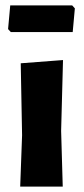

<svg xmlns="http://www.w3.org/2000/svg" viewBox="-20 -693 311 713"><path d="M248 -673 258 -662 250 -574H20L10 -585L18 -673ZM55 0 62 -191 57 -458 214 -470 207 -207 213 0Z"/></svg>

Font: Alegreya Sans ExtraBold
Style: Regular
Weight: 800
Designer: Juan Pablo del Peral
Foundry: Huerta Tipografica
Version: Version 2.007